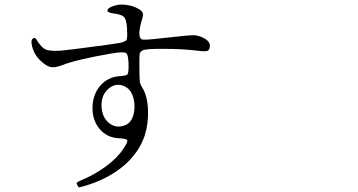

<svg xmlns="http://www.w3.org/2000/svg" viewBox="-20 -761 1540 826"><path d="M321.3 44.9Q324.2 43.9 340.8 40Q342.8 39.1 343.8 39.1Q443.4 9.8 510.3 -46.4Q577.1 -102.5 602.5 -177.7Q619.1 -229.5 616.7 -288.6Q614.3 -347.7 592.8 -382.8Q583 -398.4 581.5 -409.7Q580.1 -420.9 579.6 -469.7Q579.1 -518.6 580.6 -527.8Q582 -537.1 592.8 -543.9Q606.4 -551.8 685.5 -550.8Q765.6 -550.8 829.1 -543Q864.3 -538.1 874 -543Q883.8 -547.9 882.8 -567.4Q881.8 -581.1 864.3 -592.8Q846.7 -604.5 820.3 -609.4Q804.7 -611.3 685.5 -597.7Q597.7 -586.9 589.8 -591.8Q569.3 -601.6 589.8 -673.8Q597.7 -696.3 593.8 -706.1Q589.8 -715.8 569.8 -726.1Q549.8 -736.3 524.9 -739.7Q500 -743.2 482.4 -739.3Q447.3 -730.5 442.9 -718.8Q438.5 -707 468.8 -703.1Q506.8 -699.2 517.1 -683.1Q527.3 -667 527.3 -610.4V-609.4Q527.3 -592.8 523.4 -587.9Q517.6 -581.1 494.1 -576.2Q477.5 -573.2 416 -564.5Q411.1 -563.5 408.2 -563.5Q405.3 -563.5 398.4 -562.5Q275.4 -545.9 241.2 -543Q193.4 -540 174.8 -548.8Q162.1 -554.7 142.6 -581.1Q141.6 -584 140.6 -585Q133.8 -597.7 129.9 -597.7Q109.4 -597.7 118.2 -561.5Q127 -525.4 154.3 -500Q178.7 -476.6 197.3 -472.7Q215.8 -468.8 247.1 -480.5Q308.6 -504.9 460.9 -531.2Q512.7 -540 522.9 -532.2Q533.2 -524.4 533.2 -475.6Q533.2 -446.3 528.3 -440.9Q523.4 -435.5 498 -433.6Q442.4 -430.7 408.2 -388.7Q378.9 -351.6 377.9 -298.8Q377 -246.1 406.2 -209Q438.5 -168 494.1 -166Q524.4 -165 527.3 -157.2Q530.3 -149.4 510.7 -121.1Q485.4 -82 436.5 -45.9Q387.7 -9.8 329.1 14.6Q311.5 22.5 310.1 25.4Q308.6 28.3 315.4 41Q318.4 44.9 321.3 44.9ZM417 -300.8Q414.1 -350.6 445.3 -377.9Q474.6 -404.3 508.8 -392.6Q545.9 -379.9 555.7 -332Q562.5 -295.9 553.7 -265.6Q544.9 -235.4 523.4 -224.6Q484.4 -206.1 452.1 -229.5Q419.9 -252.9 417 -300.8Z"/></svg>

Font: Bpmf GenWan Min R
Style: R
Weight: 400
Foundry: But Ko
Version: Version 1.320